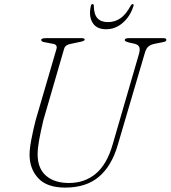

<svg xmlns="http://www.w3.org/2000/svg" viewBox="-20 -882 814 916"><path d="M517.5 -193 643.5 -626.5Q649 -647 644.2 -658Q639.5 -669 621 -673.5L596 -679Q575 -684.5 575 -690.5Q575 -700 595 -700H758.5Q773.5 -700 773.5 -692.5Q773.5 -688 770.2 -685.2Q767 -682.5 753 -680L717.5 -673Q699.5 -669.5 688 -660Q676.5 -650.5 670 -626L542 -191Q513 -90.5 452 -38.8Q391 13 291 13Q204 13 162.5 -31.8Q121 -76.5 121 -144.5Q121 -172 130 -219Q139 -266 150.5 -310L249 -647Q256.5 -670 230 -673.5L196 -680Q176.5 -682.5 176.5 -691.5Q176.5 -700 200 -700H369.5Q384 -700 384 -693Q384 -686 359 -681.5L318.5 -673Q306 -671 297.5 -665.5Q289 -660 285.5 -648L187 -309Q174 -254.5 166.8 -214.5Q159.5 -174.5 159.5 -146Q159.5 -78.5 199.5 -43.8Q239.5 -9 309 -9Q384.5 -9 437.5 -53.8Q490.5 -98.5 517.5 -193ZM495 -776.5Q528 -776.5 554.8 -795Q581.5 -813.5 603.5 -855Q608 -862.5 613 -862.5Q619 -862.5 617 -854Q602 -805 566.5 -773.8Q531 -742.5 486 -742.5Q440.5 -742.5 421.5 -773.8Q402.5 -805 413.5 -854Q415 -862.5 422 -862.5Q427 -862.5 427.5 -855Q428 -813.5 445 -795Q462 -776.5 495 -776.5Z"/></svg>

Font: Fraunces 9pt Thin
Style: Italic
Weight: 100
Italic angle: -16°
Version: Version 1.000;[b76b70a41]